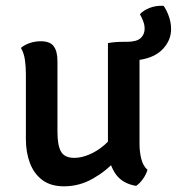

<svg xmlns="http://www.w3.org/2000/svg" viewBox="-20 -646 622 675"><path d="M71 -386Q71 -412.5 67.5 -436.2Q64 -460 53.5 -477.5Q65.5 -488 84.2 -494.5Q103 -501 123.5 -501Q156 -501 169 -483.2Q182 -465.5 182 -431V-182.5Q182 -135 194.5 -113Q207 -91 241.5 -91Q265.5 -91 293.2 -102.5Q321 -114 346.5 -135.8Q372 -157.5 387.5 -187.5V-83Q354 -45 306.5 -18Q259 9 205 9Q158.5 9 129 -13Q99.5 -35 85.2 -72.8Q71 -110.5 71 -157ZM359.5 -128V-494.5Q383 -499 415 -499H425.5Q460 -499 474.2 -511.8Q488.5 -524.5 488.5 -545.5Q488.5 -558.5 483.2 -572Q478 -585.5 472 -596Q484.5 -610 506.8 -618.5Q529 -627 555 -625.5Q564 -614 572.8 -591Q581.5 -568 581.5 -543.5Q581.5 -505 553 -474.2Q524.5 -443.5 470.5 -435.5V-140Q470.5 -112 476.8 -87.2Q483 -62.5 498.5 -49Q494.5 -34 483 -17.5Q471.5 -1 458.5 7.5Q407 -1 383.2 -39.2Q359.5 -77.5 359.5 -128Z"/></svg>

Font: Signika Negative Light Medium
Style: Regular
Weight: 500
Version: Version 2.001